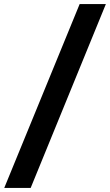

<svg xmlns="http://www.w3.org/2000/svg" viewBox="-20 -822 545 952"><path d="M1 110 375 -802H505L132 110Z"/></svg>

Font: Literata ExtraBold
Style: Italic
Weight: 800
Italic angle: -2°
Designer: Latin by Veronika Burian and Jose Scaglione. Greek by Irene Vlachou. Cyrillic by Vera Evstafieva
Foundry: TypeTogether
Version: Version 3.002